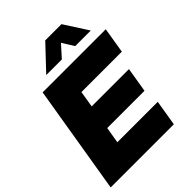

<svg xmlns="http://www.w3.org/2000/svg" viewBox="-266 -1079 1211 1211"><g transform="rotate(-45 339.0 -474.0)"><path d="M-3.4 0 117.2 -727.5H680.2L651.9 -555.7H291.5L273.4 -446.3H606L578.6 -280.3H246.1L228 -171.9H588.4L560.1 0ZM349.6 -788.6H210.9V-789.1L360.8 -947.8H505.4L607.4 -789.1V-788.6H468.8L419.9 -866.7Z"/></g></svg>

Font: Inter Display Black
Style: Italic
Weight: 900
Italic angle: -9.39999°
Designer: Rasmus Andersson
Foundry: rsms
Version: Version 4.000;git-a52131595